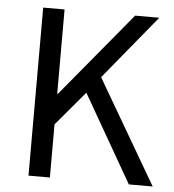

<svg xmlns="http://www.w3.org/2000/svg" viewBox="-49 -702 677 747"><g transform="rotate(5 289.5 -328.0)"><path d="M89.7 0V-656.3H173.2V-327.1H176L448.7 -656.3H543.1L337.7 -406.2L574.8 0H481.6L285.8 -341L173.2 -207.5V0Z"/></g></svg>

Font: SourceSans3VF
Style: Regular
Weight: 200
Designer: Paul D. Hunt
Foundry: Adobe
Version: Version 3.052;hotconv 1.1.0;makeotfexe 2.6.0